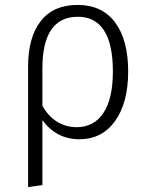

<svg xmlns="http://www.w3.org/2000/svg" viewBox="-20 -554 609 779"><path d="M500 -264Q500 -137 447 -63Q394 11 302 11Q254 11 216 -9.5Q178 -30 152 -67V197L94 205V-285Q94 -402 145 -468Q196 -534 295 -534Q394 -534 447 -463Q500 -392 500 -264ZM438 -264Q438 -375 402 -430.5Q366 -486 296 -486Q152 -486 152 -276V-125Q175 -83 211 -60.5Q247 -38 291 -38Q361 -38 399.5 -95.5Q438 -153 438 -264Z"/></svg>

Font: Fira Sans Light
Style: Regular
Weight: 300
Designer: bBox Type GmbH & Carrois Corporate GbR & Edenspiekermann AG
Foundry: bBox Type GmbH & Carrois Corporate GbR & Edenspiekermann AG
Version: Version 4.301